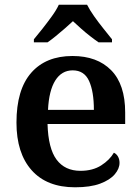

<svg xmlns="http://www.w3.org/2000/svg" viewBox="-20 -786 597 816"><path d="M299 10Q179 10 114.5 -62.5Q50 -135 50 -265Q50 -405 112.5 -476.5Q175 -548 288 -548Q393 -548 452.5 -487.5Q512 -427 512 -308V-259H182Q185 -155 220.5 -107.5Q256 -60 322 -60Q374 -60 410 -83Q446 -106 464 -137Q475 -132 481.5 -120.5Q488 -109 488 -94Q488 -69 467.5 -45Q447 -21 405.5 -5.5Q364 10 299 10ZM379 -319Q379 -397 358.5 -442Q338 -487 289 -487Q242 -487 215 -444Q188 -401 184 -319ZM124 -619Q140 -638 160.5 -664Q181 -690 200.5 -717Q220 -744 230 -766H350Q361 -744 380 -717Q399 -690 420 -664Q441 -638 456 -619V-606H399Q383 -617 363 -632.5Q343 -648 324 -665Q305 -682 290 -696Q275 -682 255.5 -665Q236 -648 217 -632.5Q198 -617 182 -606H124Z"/></svg>

Font: Noto Serif Kannada SemiBold
Style: Regular
Weight: 600
Version: Version 2.003